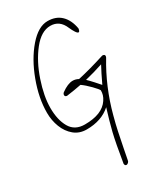

<svg xmlns="http://www.w3.org/2000/svg" viewBox="-329 -1076 1402 1644"><g transform="rotate(-30 372.5 -254.5)"><path d="M391 427Q422 236 444.5 144.5Q467 53 504 -67Q413 15 266 15Q194 15 143.5 -27Q93 -69 67 -136Q41 -203 41 -279Q41 -423 100.5 -583Q160 -743 252.5 -850Q345 -957 437 -957Q520 -957 570.5 -907.5Q621 -858 636 -770Q632 -740 620 -740Q610 -740 595.5 -762Q581 -784 567 -816Q528 -910 437 -910Q347 -910 266 -807.5Q185 -705 136 -559.5Q87 -414 87 -300Q87 -181 131 -105.5Q175 -30 273 -30Q446 -30 509 -126Q525 -150 531 -171Q537 -192 537 -215Q532 -229 489 -273Q446 -317 409 -343Q345 -330 263 -319Q243 -321 243 -337Q243 -350 255 -360Q320 -407 368 -407Q397 -407 424 -392Q546 -419 696 -467Q720 -467 720 -450Q720 -444 716 -435Q587 -222 522 24Q501 102 489 159.5Q477 217 458 312L437 420Q436 431 426.5 439.5Q417 448 409 448Q393 448 391 427ZM650 -407Q560 -377 472 -356Q495 -334 525 -301Q555 -268 571 -249Q587 -284 613.5 -337Q640 -390 650 -407Z"/></g></svg>

Font: Bad Script
Style: Regular
Weight: 400
Italic angle: -10°
Designer: Roman Shchyukin (Gaslight Type Foundry), Cyreal (Charset Expansion)
Foundry: Gaslight
Version: Version 2.000